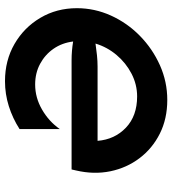

<svg xmlns="http://www.w3.org/2000/svg" viewBox="20 -698 690 769"><g transform="rotate(-90 364.5 -313.0)"><path d="M349.3 12.5Q273.6 12.5 214.2 -17.4Q154.9 -47.2 116 -98.6Q77.1 -150 63.5 -215.6Q50 -281.2 66.7 -352.8L70.8 -370.8H508.3Q545.8 -370.8 583.3 -364.6Q577.8 -409 554.2 -443.1Q530.6 -477.1 493.8 -496.9Q456.9 -516.7 411.1 -516.7Q358.3 -516.7 310.8 -489.2Q263.2 -461.8 232.6 -418.1V-579.2Q275.7 -606.9 324.3 -622.2Q372.9 -637.5 424.3 -637.5Q507.6 -637.5 573.6 -599.3Q639.6 -561.1 678.1 -495.8Q716.7 -430.6 716.7 -349.3Q716.7 -278.5 687.2 -213.2Q657.6 -147.9 605.9 -97.2Q554.2 -46.5 488.2 -17Q422.2 12.5 349.3 12.5ZM363.2 -108.3Q411.1 -108.3 454.2 -130.6Q497.2 -152.8 529.2 -190.6Q561.1 -228.5 575 -275Q551.4 -271.5 528.1 -269.1Q504.9 -266.7 482.6 -266.7H185.4Q191 -197.9 238.2 -153.1Q285.4 -108.3 363.2 -108.3Z"/></g></svg>

Font: Afacad
Style: Bold Italic
Weight: 700
Italic angle: -14°
Designer: Kristian Moeller
Foundry: Dicotype
Version: Version 1.000; ttfautohint (v1.8.4.7-5d5b)